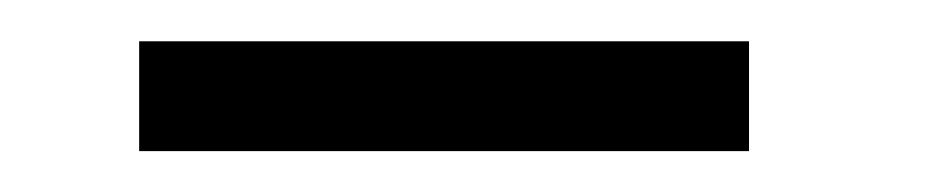

<svg xmlns="http://www.w3.org/2000/svg" viewBox="-20 -624 448 93"><path d="M47.4 -550.8V-604H342.8V-550.8Z"/></svg>

Font: Agdasima
Style: Bold
Weight: 700
Width: 3
Designer: The DocRepair Project, Patric King
Foundry: Google
Version: Version 2.002